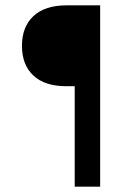

<svg xmlns="http://www.w3.org/2000/svg" viewBox="-20 -698 461 717"><path d="M228 -678H354V-1H259V-376H228Q147 -376 104.5 -416Q62 -456 62 -527Q62 -598 105 -638Q148 -678 228 -678Z"/></svg>

Font: Khand Medium
Style: Regular
Weight: 500
Designer: Devanagari: Sanchit Sawaria, Jyotish Sonowal; Latin: Satya Rajpurohit
Foundry: Indian Type Foundry
Version: Version 1.100;PS 1.0;hotconv 1.0.78;makeotf.lib2.5.61930; tt